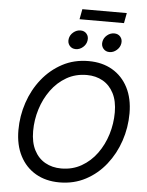

<svg xmlns="http://www.w3.org/2000/svg" viewBox="-66 -1101 894 1164"><g transform="rotate(5 380.5 -519.0)"><path d="M339.8 10.3Q256.8 10.3 195.1 -25.6Q133.3 -61.5 99.1 -127.7Q64.9 -193.8 64.9 -284.2Q64.9 -370.6 92.3 -451.9Q119.6 -533.2 170.9 -597.4Q222.2 -661.6 293.5 -699.7Q364.7 -737.8 453.1 -737.8Q536.1 -737.8 597.7 -701.9Q659.2 -666 693.1 -600.1Q727.1 -534.2 727.1 -443.4Q727.1 -356.4 699.7 -275.4Q672.4 -194.3 621.3 -129.9Q570.3 -65.4 499 -27.6Q427.7 10.3 339.8 10.3ZM343.3 -74.7Q411.6 -74.7 466.3 -106Q521 -137.2 559.3 -189.9Q597.7 -242.7 617.7 -307.9Q637.7 -373 637.7 -441.4Q637.7 -510.3 613.5 -557.4Q589.4 -604.5 546.9 -628.7Q504.4 -652.8 449.7 -652.8Q381.3 -652.8 326.7 -621.6Q272 -590.3 233.4 -537.4Q194.8 -484.4 174.6 -419.4Q154.3 -354.5 154.3 -286.1Q154.3 -217.3 178.5 -170.2Q202.6 -123 245.4 -98.9Q288.1 -74.7 343.3 -74.7ZM573.2 -803.2Q549.8 -803.2 535.6 -820.3Q521.5 -837.4 525.4 -861.3Q529.3 -885.3 549.1 -901.9Q568.8 -918.5 592.8 -918.5Q616.7 -918.5 630.6 -901.9Q644.5 -885.3 640.6 -861.3Q636.7 -837.4 616.9 -820.3Q597.2 -803.2 573.2 -803.2ZM368.2 -803.2Q344.2 -803.2 330.3 -820.3Q316.4 -837.4 320.3 -861.3Q324.2 -885.3 344 -901.9Q363.8 -918.5 387.7 -918.5Q411.6 -918.5 425.3 -901.9Q439 -885.3 435.1 -861.3Q431.6 -837.4 411.9 -820.3Q392.1 -803.2 368.2 -803.2ZM657.7 -1047.9 646 -985.8H375.5L387.2 -1047.9Z"/></g></svg>

Font: Inter 18pt
Style: Italic
Weight: 400
Italic angle: -9.3988°
Designer: Rasmus Andersson
Foundry: rsms
Version: Version 4.001;git-66647c0bb